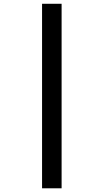

<svg xmlns="http://www.w3.org/2000/svg" viewBox="-20 -781 556 1027"><path d="M205 -760.8H309.5V226.2H205Z"/></svg>

Font: Noto Sans Hebrew Light
Style: Regular
Weight: 100
Version: Version 3.000